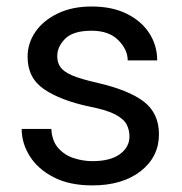

<svg xmlns="http://www.w3.org/2000/svg" viewBox="-20 -558 556 588"><path d="M376.5 -140.1Q376.5 -159.7 367.9 -176.5Q359.4 -193.4 333.3 -207.3Q307.1 -221.2 254.9 -231.4Q166.5 -250 115.5 -284.4Q64.5 -318.8 64.5 -383.8Q64.5 -425.8 88.6 -460.7Q112.8 -495.6 157 -516.8Q201.2 -538.1 260.3 -538.1Q323.7 -538.1 368.7 -515.6Q413.6 -493.2 437.5 -455.8Q461.4 -418.5 461.4 -373H371.1Q371.1 -405.8 342.5 -434.8Q314 -463.9 260.3 -463.9Q204.1 -463.9 179.7 -439.5Q155.3 -415 155.3 -386.2Q155.3 -366.7 165 -352.5Q174.8 -338.4 200.9 -327.1Q227.1 -315.9 276.9 -304.7Q374.5 -282.2 420.7 -246.6Q466.8 -210.9 466.8 -147Q466.8 -77.6 410.9 -33.9Q355 9.8 262.7 9.8Q192.9 9.8 144.5 -15.1Q96.2 -40 71.3 -79.6Q46.4 -119.1 46.4 -163.1H137.2Q139.2 -126 158.7 -104.2Q178.2 -82.5 206.5 -73.5Q234.9 -64.5 262.7 -64.5Q317.9 -64.5 347.2 -85.9Q376.5 -107.4 376.5 -140.1Z"/></svg>

Font: Vazirmatn RD UI FD
Style: Regular
Weight: 400
Designer: Saber Rastikerdar
Foundry: Saber Rastikerdar
Version: Version 33.003